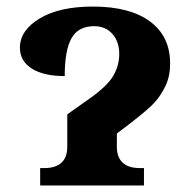

<svg xmlns="http://www.w3.org/2000/svg" viewBox="-20 -568 590 588"><path d="M252.9 -265.1Q309.1 -304.7 327.1 -336.2Q345.2 -367.7 345.2 -402.8Q345.2 -440.4 324.2 -464.1Q303.2 -487.8 268.1 -487.8Q219.7 -487.8 199 -450.9Q178.2 -414.1 178.2 -335Q113.3 -335 77.1 -358.2Q41 -381.3 41 -421.9Q41 -475.1 101.6 -511.5Q162.1 -547.9 264.2 -547.9Q377.9 -547.9 439.5 -502.2Q501 -456.5 501 -374Q501 -334.5 487.1 -305.4Q473.1 -276.4 454.1 -254.9Q435.1 -233.4 372.1 -185.1L337.9 -159.2V-118.2Q337.9 -86.4 355.7 -69.8Q373.5 -53.2 409.2 -53.2H420.9V0H103V-53.2H115.2Q149.9 -53.2 168 -69.6Q186 -85.9 186 -118.2V-217.8Z"/></svg>

Font: Droid Serif
Style: Bold
Weight: 700
Designer: Monotype Design team
Foundry: Monotype Imaging Inc.
Version: Version 1.03